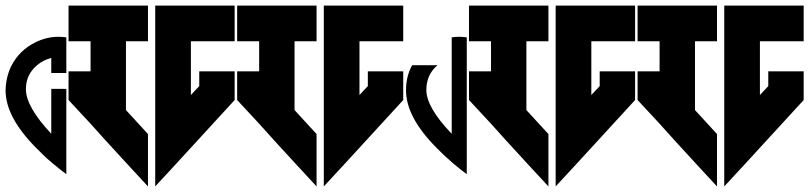

<svg xmlns="http://www.w3.org/2000/svg" viewBox="-20 -717 2904 689"><path d="M218 -583C209 -584 199 -585 190 -585C161 -585 132 -578 105 -564C69 -546 41 -519 22 -483C8 -456 1 -426 0 -393C0 -329 36 -261 108 -188C128 -168 142 -154 150 -147C159 -140 165 -134 170 -130C187 -116 199 -106 206 -101C213 -96 217 -93 218 -92V-398H164V-343V-237C103 -302 73 -355 73 -397C73 -432 86 -460 113 -483C128 -496 145 -504 164 -509V-455H218Z M226 -697V-569H305V-461H226V-358L305 -273L314 -263L359 -213L437 -128L511 -48V-236L432 -322V-569H511V-697ZM537 -697V-569V-236V-48L611 -128L822 -358V-461H695V-408L665 -376V-569H822V-697H665Z M1142 -697V-569V-236V-48L1216 -128L1427 -358V-461H1300V-408L1270 -376V-569H1427V-697H1270ZM831 -697V-569H910V-461H831V-358L910 -273L919 -263L964 -213L1042 -128L1116 -48V-236L1037 -322V-569H1116V-697Z M1459 -483C1444 -456 1437 -426 1437 -393C1437 -329 1473 -261 1545 -188C1565 -168 1579 -154 1588 -147C1596 -140 1602 -134 1607 -130C1624 -116 1636 -106 1643 -101C1650 -96 1654 -93 1655 -92V-583C1646 -584 1637 -585 1628 -585C1619 -585 1610 -584 1601 -583V-237C1540 -300 1510 -353 1510 -394C1510 -431 1523 -460 1550 -483Z M1663 -697V-569H1742V-461H1663V-358L1742 -273L1751 -263L1796 -213L1874 -128L1948 -48V-236L1869 -322V-569H1948V-697ZM1974 -697V-569V-236V-48L2048 -128L2259 -358V-461H2132V-408L2102 -376V-569H2259V-697H2102Z M2268 -697V-569H2347V-461H2268V-358L2347 -273L2356 -263L2401 -213L2479 -128L2553 -48V-236L2474 -322V-569H2553V-697ZM2579 -697V-569V-236V-48L2653 -128L2864 -358V-461H2737V-408L2707 -376V-569H2864V-697H2707Z"/></svg>

Font: ABC-Love-Monogram
Style: Regular
Weight: 400
Designer: Sadat Fauzi
Foundry: Intuisi Creative
Version: Version 001.000